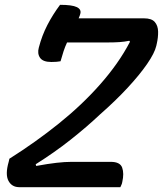

<svg xmlns="http://www.w3.org/2000/svg" viewBox="-20 -776 676 796"><path d="M479 0H60Q29 0 15 -26.5Q1 -53 16 -105L19 -118Q127 -186 223.5 -263.5Q320 -341 395 -426Q433 -469 464 -513Q495 -557 519 -603L516 -607Q497 -603 476 -601.5Q455 -600 427 -600H258Q250 -583 243.5 -563.5Q237 -544 231 -522Q216 -519 193 -519Q158 -519 146 -536.5Q134 -554 141 -579Q154 -629 176.5 -672.5Q199 -716 229 -756Q279 -756 298.5 -746.5Q318 -737 313 -719Q311 -711 306 -700H577Q609 -700 622 -684.5Q635 -669 635.5 -645Q636 -621 630 -595L628 -586Q621 -556 590 -511Q559 -466 509 -412Q459 -358 394 -301Q340 -250 273 -197Q206 -144 128 -95L130 -88Q179 -97 214 -101Q249 -105 277 -105H439Q478 -105 486.5 -81Q495 -57 487 -22Q486 -15 483.5 -10Q481 -5 479 0Z"/></svg>

Font: Recursive Sn Csl St Med
Style: Italic
Weight: 500
Italic angle: -15°
Version: Version 1.079;hotconv 1.0.112;makeotfexe 2.5.65598; ttfautoh